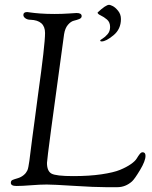

<svg xmlns="http://www.w3.org/2000/svg" viewBox="-20 -769 629 797"><path d="M385 -717Q419 -749 433 -749Q437 -749 447.5 -744Q458 -739 470 -724.5Q482 -710 482 -690Q482 -648 451 -622.5Q420 -597 402 -597Q396 -597 396 -601Q396 -603 406 -609Q416 -615 426.5 -627Q437 -639 437 -657Q437 -677 424 -688Q411 -699 398 -705Q385 -711 385 -717ZM25 -10Q25 -19 32 -22Q39 -25 53 -29Q67 -33 78 -42Q84 -47 87 -51Q90 -55 93 -60.5Q96 -66 98 -77.5Q100 -89 102 -102Q104 -115 107 -141.5Q110 -168 114 -196.5Q118 -225 124.5 -274.5Q131 -324 138 -377Q167 -584 167 -632Q167 -685 106 -687Q94 -687 85.5 -693Q77 -699 77 -707Q77 -719 93 -719Q95 -719 108 -717Q121 -715 147 -713Q173 -711 207 -711Q238 -711 266 -713Q294 -715 298 -715Q319 -715 319 -702Q319 -694 309 -690Q299 -686 286.5 -683Q274 -680 262 -666Q250 -652 246 -627Q175 -112 175 -93Q175 -59 193.5 -48.5Q212 -38 284 -38Q351 -38 401.5 -45.5Q452 -53 478.5 -64Q505 -75 523 -87.5Q541 -100 547.5 -111Q554 -122 560 -129.5Q566 -137 572 -137Q584 -137 584 -122Q584 -101 561.5 -63.5Q539 -26 528 -16Q501 8 467 8H420Q373 8 287 2.5Q201 -3 174 -3Q146 -3 109 0Q72 3 48 3Q25 3 25 -10Z"/></svg>

Font: OFL Sorts Mill Goudy TT
Style: Italic
Weight: 500
Italic angle: -6°
Version: Version 003.000